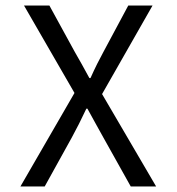

<svg xmlns="http://www.w3.org/2000/svg" viewBox="-20 -676 640 696"><path d="M54 0 250 -339 67 -656H159L251 -488Q264 -466 276 -444Q288 -422 304 -393H308Q321 -422 332 -444Q343 -466 355 -488L445 -656H533L350 -335L546 0H454L355 -177Q342 -201 327.5 -226.5Q313 -252 297 -282H293Q279 -252 266 -226.5Q253 -201 240 -177L142 0Z"/></svg>

Font: Source Code Pro
Style: Regular
Weight: 400
Monospace: yes
Designer: Paul D. Hunt, Teo Tuominen
Foundry: Adobe Systems Incorporated
Version: Version 1.018;hotconv 1.0.116;makeotfexe 2.5.65601